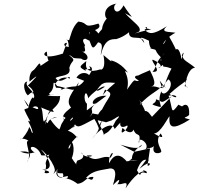

<svg xmlns="http://www.w3.org/2000/svg" viewBox="-20 -986 1112 1075"><path d="M467 -405C440 -426 459 -507 475 -433C466 -438 551 -513 567 -500C476 -439 553 -523 565 -526C558 -536 590 -536 501 -510C586 -507 525 -531 625 -522C530 -444 544 -416 568 -484C630 -456 582 -452 539 -345C584 -387 540 -390 518 -315C600 -296 556 -306 573 -301C664 -328 660 -375 598 -308C671 -354 645 -330 628 -310C587 -224 561 -246 562 -228C554 -280 494 -326 551 -343C470 -349 515 -363 481 -330C522 -380 458 -357 530 -420C484 -371 482 -452 576 -450L466 -368ZM812 -356C780 -381 801 -344 747 -333C713 -393 717 -369 761 -315C821 -330 789 -377 760 -426C773 -407 789 -408 762 -401C833 -473 846 -461 894 -511C889 -473 868 -507 826 -502C872 -508 816 -591 820 -593C750 -564 711 -544 765 -555C783 -570 697 -566 758 -535C725 -522 749 -568 691 -484C713 -568 652 -607 699 -578C694 -578 665 -633 598 -649C598 -653 628 -617 559 -678C577 -587 537 -594 543 -598C478 -577 454 -593 463 -644C421 -610 421 -612 462 -588C441 -611 507 -584 478 -615C529 -606 444 -536 475 -545C502 -568 438 -601 408 -551C492 -516 473 -526 459 -543C405 -471 405 -528 310 -476C294 -470 363 -494 294 -495C271 -544 315 -491 293 -506C383 -490 402 -456 421 -526C390 -472 341 -425 378 -384C294 -317 364 -340 324 -288C371 -310 303 -356 347 -326C301 -262 340 -302 291 -226C412 -262 401 -311 402 -284C352 -258 435 -270 402 -346C381 -303 355 -300 387 -329C405 -251 420 -276 508 -320C557 -242 519 -230 553 -316C514 -254 558 -282 495 -208C523 -252 608 -315 622 -264C686 -340 698 -330 676 -326C648 -319 638 -253 691 -283C710 -282 643 -206 666 -270C728 -209 737 -283 724 -273C740 -205 773 -261 758 -184C746 -233 829 -180 791 -146C813 -167 844 -142 857 -202C807 -113 876 -125 882 -135C890 -150 842 -187 879 -239C902 -208 879 -216 842 -239C877 -237 921 -329 929 -335C924 -270 944 -255 1043 -317C989 -331 1026 -325 1039 -343C1043 -406 1016 -409 995 -386C1027 -381 977 -399 979 -400C933 -339 950 -371 924 -450C980 -465 981 -417 929 -460C1015 -538 1036 -529 1021 -554C1002 -479 1056 -497 1013 -504C1017 -498 1025 -603 1072 -607C1037 -637 1002 -649 1004 -670C983 -662 1028 -730 996 -655C988 -710 968 -739 945 -674C975 -671 995 -663 922 -790C884 -694 872 -753 962 -803C925 -809 874 -803 914 -839C836 -790 817 -794 789 -819C833 -846 754 -830 827 -822C740 -804 710 -787 759 -809C777 -834 727 -860 680 -912C741 -880 719 -881 672 -956C632 -881 600 -948 632 -966C530 -947 579 -848 589 -893C534 -846 552 -769 560 -833C484 -752 578 -807 534 -796C521 -811 486 -850 482 -797C461 -812 562 -816 531 -854C439 -825 481 -859 418 -865C383 -834 374 -779 367 -761C335 -764 363 -785 365 -723C301 -731 385 -773 340 -720C365 -753 359 -765 332 -686C215 -648 217 -689 242 -697C250 -619 253 -649 294 -661C338 -687 306 -686 207 -617C203 -659 181 -587 147 -581C209 -603 138 -608 145 -529C218 -589 171 -542 136 -507C196 -465 141 -451 168 -473C184 -456 173 -490 136 -452C117 -466 102 -528 133 -529C111 -501 186 -474 169 -434C161 -465 128 -371 140 -364C182 -419 209 -370 185 -376C114 -408 149 -369 114 -429C166 -368 128 -385 116 -372C132 -334 156 -300 162 -275C209 -258 171 -301 137 -310C177 -232 161 -226 152 -262C132 -289 163 -280 105 -210C72 -199 107 -222 139 -198C112 -194 164 -120 131 -77C145 -105 173 -145 93 -137C158 -111 164 -144 182 -126C113 -169 183 -185 210 -120C198 -112 281 -114 263 -134C213 -42 251 -90 232 -26C214 -5 304 -21 216 -36C293 -33 250 -103 210 -148C240 -131 311 -32 280 -13C305 -75 255 -10 331 -16C352 25 274 13 301 -41C290 50 379 -26 357 11C325 24 349 -6 414 43C458 39 463 0 503 5C494 49 463 -22 446 32C486 -33 533 -30 597 -43C650 -44 612 42 613 50C682 -23 624 72 637 43C660 56 705 13 683 69C698 45 765 -49 800 -21C749 -39 814 -33 800 -16C746 -37 781 27 747 -33C767 -86 788 -102 813 -86C803 -112 828 -126 761 -41C836 -103 823 -52 806 -59L820 -155L732 -136L654 -176C705 -161 763 -144 775 -176C677 -108 740 -60 729 -109C685 -60 679 -95 753 -88C707 -86 656 -85 703 -65C675 -105 630 -149 591 -72C586 -131 632 -151 599 -103C549 -123 525 -68 465 -116C538 -120 454 -89 434 -133C475 -95 398 -84 414 -88C400 -65 404 -62 444 -36C376 -77 384 -131 371 -85C392 -102 404 -179 374 -199C387 -136 322 -135 412 -222C418 -198 393 -261 332 -257C329 -255 309 -249 262 -317C269 -328 266 -317 300 -331C229 -323 257 -266 234 -318C215 -271 225 -376 208 -385C325 -336 262 -372 276 -375C260 -359 252 -383 236 -288C231 -374 317 -376 316 -446C330 -452 287 -443 246 -452C323 -471 247 -445 256 -463C295 -496 267 -536 290 -518C299 -532 325 -565 371 -546C375 -579 320 -503 291 -549C314 -566 382 -556 368 -606C380 -654 414 -640 365 -679C401 -664 369 -660 434 -658C473 -628 498 -686 414 -706C486 -675 441 -728 457 -732C429 -772 459 -769 459 -769C479 -756 504 -752 481 -758C497 -718 497 -702 529 -749C568 -744 541 -693 545 -678C565 -767 602 -767 631 -767C689 -785 710 -817 702 -802C705 -750 778 -800 788 -745C773 -767 744 -792 814 -758C816 -696 850 -717 816 -716C876 -703 832 -713 881 -665C888 -619 865 -659 901 -688C845 -634 860 -611 834 -584C896 -579 820 -644 835 -652C882 -632 892 -610 865 -604C904 -628 888 -626 895 -613C964 -608 963 -564 958 -628C918 -581 892 -472 896 -495C895 -526 931 -457 874 -535C899 -460 878 -497 923 -542C965 -512 897 -433 883 -474C851 -401 913 -375 854 -393C808 -407 857 -401 853 -430C897 -419 870 -397 941 -447L831 -332Z"/></svg>

Font: Hussar Lance
Style: ExBdObl
Weight: 700
Foundry: Cannot Into Space Fonts, PlusOne Fonts
Version: Version 2.270